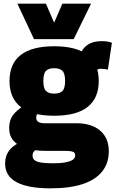

<svg xmlns="http://www.w3.org/2000/svg" viewBox="-20 -810 634 1050"><path d="M256 220Q134 220 71 186.5Q8 153 8 85Q8 57 17.5 35Q27 13 46.5 -4.5Q66 -22 95 -33L187 2Q178 7 171.5 12.5Q165 18 161.5 24.5Q158 31 158 40Q158 56 168 65Q178 74 202.5 78.5Q227 83 270 83Q310 83 337 78Q364 73 377.5 64Q391 55 391 41Q391 31 387 25.5Q383 20 369.5 17.5Q356 15 330 15H229Q169 15 124 1.5Q79 -12 54.5 -39.5Q30 -67 30 -110Q30 -154 53.5 -183.5Q77 -213 114 -233L210 -209Q194 -199 186 -189.5Q178 -180 178 -166Q178 -151 189.5 -143.5Q201 -136 224 -136H397Q481 -136 528 -95.5Q575 -55 575 17Q575 82 539 127.5Q503 173 432.5 196.5Q362 220 256 220ZM276 -177Q155 -177 93.5 -225Q32 -273 32 -367Q32 -462 93.5 -509.5Q155 -557 276 -557Q398 -557 459 -509.5Q520 -462 520 -367Q520 -273 459 -225Q398 -177 276 -177ZM276 -298Q307 -298 321.5 -312.5Q336 -327 336 -367Q336 -408 321.5 -422.5Q307 -437 276 -437Q246 -437 231.5 -422.5Q217 -408 217 -367Q217 -327 231.5 -312.5Q246 -298 276 -298ZM490 -409 417 -508Q431 -547 460.5 -566Q490 -585 535 -585Q551 -585 566 -583Q581 -581 592 -576L570 -429Q561 -431 551.5 -432.5Q542 -434 531 -434Q519 -434 508 -428Q497 -422 490 -409ZM478 -790 383 -596H166L75 -790H231L276 -686L321 -790Z"/></svg>

Font: Georama ExtraBold
Style: Regular
Weight: 800
Designer: Jean-Baptiste Levee
Foundry: Production Type
Version: Version 1.001